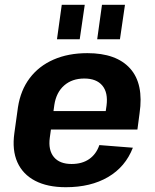

<svg xmlns="http://www.w3.org/2000/svg" viewBox="-20 -772 647 802"><path d="M255 10Q178 10 126.5 -17Q75 -44 52.5 -94.5Q30 -145 40 -216L55 -324Q66 -395 104 -445.5Q142 -496 203.5 -523Q265 -550 345 -550Q466 -550 523.5 -486Q581 -422 563 -299L554 -231H166L176 -308H446L417 -276L425 -331Q432 -385 407.5 -414.5Q383 -444 332 -444Q281 -444 248 -415Q215 -386 207 -334L188 -197Q181 -145 205 -116Q229 -87 279 -87Q323 -87 352.5 -107.5Q382 -128 395 -166L535 -155Q504 -75 431.5 -32.5Q359 10 255 10ZM334 -752 313 -608H218L238 -752ZM502 -752 481 -608H386L406 -752Z"/></svg>

Font: Pathway Extreme SemiCondensed
Style: Bold Italic
Weight: 700
Width: 4
Italic angle: -8°
Version: Version 1.001;gftools[0.9.26]